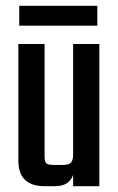

<svg xmlns="http://www.w3.org/2000/svg" viewBox="-20 -639 405 659"><path d="M231 -488H321V0H231V-39Q218 0 169 0H133Q43 0 43 -88V-488H133V-102Q133 -84 139 -78.5Q145 -73 163 -73H198Q216 -73 223.5 -81Q231 -89 231 -108ZM314 -619V-551H46V-619Z"/></svg>

Font: Teko Regular
Style: Regular
Weight: 400
Designer: Manushi Parikh, Jonny Pinhorn
Foundry: Indian Type Foundry
Version: Version 1.105;PS 1.0;hotconv 1.0.78;makeotf.lib2.5.61930; tt